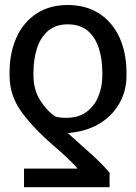

<svg xmlns="http://www.w3.org/2000/svg" viewBox="-20 -573 549 776"><path d="M422.9 183.6H77.1V108.4H293Q287.1 100.1 270.3 83.3Q253.4 66.4 233.2 47.9Q212.9 29.3 197.3 16.6Q118.7 -51.3 68.6 -118.4Q18.6 -185.5 18.6 -268.6V-278.3Q18.6 -359.4 46.4 -421.1Q74.2 -482.9 127 -517.8Q179.7 -552.7 253.9 -552.7Q328.6 -552.7 381.8 -517.8Q435.1 -482.9 463.1 -421.1Q491.2 -359.4 491.2 -278.3V-268.6Q491.7 -210.4 465.6 -160.9Q439.5 -111.3 390.4 -78.6Q341.3 -45.9 271.5 -37.1Q263.7 -36.1 261.5 -35.6Q259.3 -35.2 253.9 -35.2Q296.9 3.9 342.5 44.2Q388.2 84.5 422.9 125ZM393.6 -268.6V-278.3Q393.6 -334.5 379.2 -378.9Q364.7 -423.3 334 -449Q303.2 -474.6 253.9 -474.6Q206.1 -474.6 175.3 -449Q144.5 -423.3 129.9 -378.9Q115.2 -334.5 115.2 -278.3V-268.6Q115.2 -210.9 142.1 -168Q168.9 -125 203.1 -102.5Q220.2 -96.7 246.1 -96.7Q297.4 -96.7 329.8 -120.8Q362.3 -145 377.9 -184.1Q393.6 -223.1 393.6 -268.6Z"/></svg>

Font: Inter Display
Style: Regular
Weight: 400
Designer: Rasmus Andersson
Foundry: rsms
Version: Version 4.001;git-9221beed3